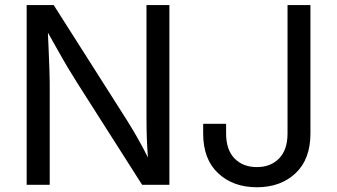

<svg xmlns="http://www.w3.org/2000/svg" viewBox="-20 -748 1364 777"><path d="M87.9 0V-727.5H197.3L493.2 -262.2Q504.9 -244.1 521.5 -215.8Q538.1 -187.5 557.4 -151.9Q576.7 -116.2 595.2 -75.7H582Q577.6 -117.7 575.7 -156Q573.7 -194.3 573.2 -226.6Q572.8 -258.8 572.8 -281.2V-727.5H665.5V0H555.2L291.5 -414.1Q273.4 -442.9 255.1 -473.4Q236.8 -503.9 213.4 -545.7Q189.9 -587.4 155.3 -648.9H172.4Q174.8 -594.7 176.8 -548.8Q178.7 -502.9 179.9 -468.8Q181.2 -434.6 181.2 -415V0ZM1019.5 9.8Q923.3 9.8 862.8 -46.9Q802.2 -103.5 802.2 -208V-247.1H895V-208Q895 -141.6 929.2 -106.7Q963.4 -71.8 1019.5 -71.8Q1075.2 -71.8 1109.4 -106.7Q1143.6 -141.6 1143.6 -208V-727.5H1236.3V-208Q1236.3 -103.5 1176 -46.9Q1115.7 9.8 1019.5 9.8Z"/></svg>

Font: Atlassian Sans
Style: Regular
Weight: 400
Designer: Rasmus Andersson
Foundry: Modifications by Atlassian Pty Ltd, manufactured by rsms
Version: Version 4.001;git-9221beed3